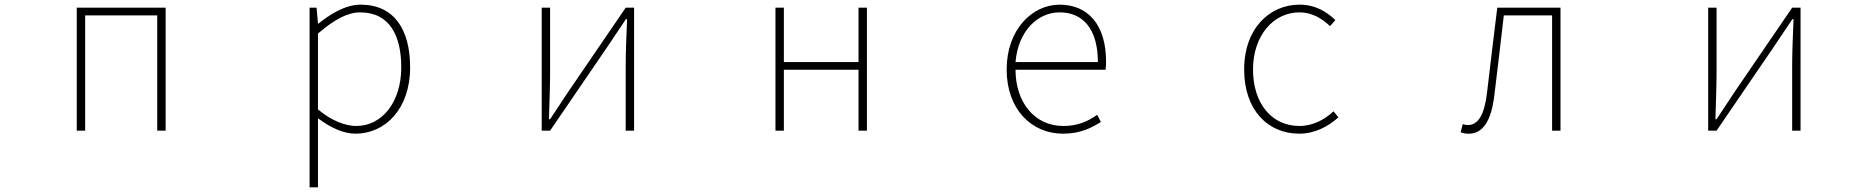

<svg xmlns="http://www.w3.org/2000/svg" viewBox="-20 -560 8040 823"><path d="M309 0H345V-494H654V0H690V-527H309Z M1307 243H1343V46V-53C1399 -11 1454 13 1504 13C1630 13 1738 -92 1738 -271C1738 -434 1669 -540 1526 -540C1460 -540 1397 -500 1345 -459H1343L1337 -527H1307ZM1507 -20C1465 -20 1405 -39 1343 -91V-416C1410 -474 1469 -507 1523 -507C1652 -507 1700 -405 1700 -271C1700 -124 1619 -20 1507 -20Z M2302 0H2338L2586 -363C2608 -396 2641 -445 2663 -478H2668C2665 -407 2662 -336 2662 -277V0H2698V-527H2662L2414 -164C2392 -131 2360 -82 2338 -49H2333C2335 -120 2338 -191 2338 -249V-527H2302Z M3304 0H3340V-261H3660V0H3696V-527H3660V-294H3340V-527H3304Z M4536 13C4614 13 4659 -13 4699 -37L4683 -68C4643 -39 4598 -20 4538 -20C4414 -20 4333 -122 4333 -261H4719C4721 -275 4721 -286 4721 -297C4721 -453 4644 -540 4522 -540C4405 -540 4295 -434 4295 -262C4295 -90 4403 13 4536 13ZM4333 -294C4344 -427 4428 -507 4522 -507C4621 -507 4686 -437 4686 -294Z M5549 13C5617 13 5673 -18 5717 -57L5696 -83C5659 -48 5608 -20 5550 -20C5430 -20 5351 -118 5351 -262C5351 -407 5438 -507 5550 -507C5604 -507 5646 -481 5681 -448L5704 -474C5669 -507 5622 -540 5550 -540C5423 -540 5313 -439 5313 -262C5313 -88 5415 13 5549 13Z M6277 13C6335 13 6373 -40 6386 -156C6400 -270 6413 -381 6426 -494H6633V0H6669V-527H6398C6383 -405 6368 -284 6354 -162C6343 -68 6316 -24 6272 -24C6263 -24 6257 -26 6250 -28L6241 7C6252 11 6261 13 6277 13Z M7302 0H7338L7586 -363C7608 -396 7641 -445 7663 -478H7668C7665 -407 7662 -336 7662 -277V0H7698V-527H7662L7414 -164C7392 -131 7360 -82 7338 -49H7333C7335 -120 7338 -191 7338 -249V-527H7302Z"/></svg>

Font: Harano Aji Gothic ExtraLight
Style: Regular
Weight: 250
Foundry: Masamichi Hosoda
Version: HaranoAjiGothic-ExtraLight version 20230610;ttx 4.39.4